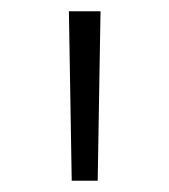

<svg xmlns="http://www.w3.org/2000/svg" viewBox="-20 -790 300 340"><path d="M107 -470 102 -770H158L153 -470Z"/></svg>

Font: M PLUS 1 Thin Light
Style: Regular
Weight: 300
Version: Version 1.001